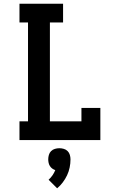

<svg xmlns="http://www.w3.org/2000/svg" viewBox="-20 -755 640 1035"><path d="M85 0V-101H131V-634H85V-735H320V-634H249V-101H419V-173H521V0ZM288 260 242 214Q254 203 263 190Q272 177 278 162Q269 159 261.5 153.5Q254 148 249 140Q244 132 242 122.5Q240 113 240 104Q240 92 243.5 80Q247 68 255.5 59.5Q264 51 276 47.5Q288 44 300 44Q312 44 324 47.5Q336 51 344.5 59.5Q353 68 356.5 80Q360 92 360 104Q360 126 355.5 148Q351 170 341.5 190Q332 210 318.5 228Q305 246 288 260Z"/></svg>

Font: Iosevka Slab Extended
Style: Bold
Weight: 700
Width: 7
Monospace: yes
Designer: Belleve Invis
Foundry: Belleve Invis
Version: Version 11.1.0; ttfautohint (v1.8.3)